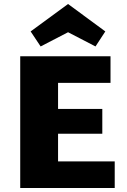

<svg xmlns="http://www.w3.org/2000/svg" viewBox="-20 -939 634 959"><path d="M553 -133V0H81V-658H532V-525H270V-395H491V-271H270V-133ZM457 -707 320 -778 183 -707 133 -782 320 -919 506 -782Z"/></svg>

Font: Ysabeau Heavy
Style: Regular
Weight: 800
Designer: Christian Thalmann (Catharsis Fonts)
Version: Version 0.003